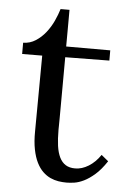

<svg xmlns="http://www.w3.org/2000/svg" viewBox="-50 -677 486 731"><g transform="rotate(5 193.5 -312.0)"><path d="M21 -500Q47.4 -500.5 68.8 -514.4Q90.3 -528.3 106.7 -549.1Q123 -569.8 134.3 -594.2Q145.5 -618.7 151.9 -640.1H186Q186 -600.1 185.8 -565.4Q185.5 -530.8 185.5 -500H354V-460.9L185.5 -459Q185.1 -394 185.1 -348.1Q185.1 -302.2 184.8 -271.5Q184.6 -240.7 184.6 -222.9Q184.6 -205.1 184.3 -195.8Q184.1 -186.5 184.1 -183.6V-180.7Q184.1 -146.5 187.7 -120.4Q191.4 -94.2 200.2 -76.4Q209 -58.6 223.4 -49.6Q237.8 -40.5 259.8 -40.5Q285.6 -40.5 311 -56.2Q336.4 -71.8 356 -100.6L382.8 -78.6Q360.8 -45.4 339.1 -26.6Q317.4 -7.8 297.9 1.7Q278.3 11.2 261.5 13.7Q244.6 16.1 231.9 16.1Q216.8 16.1 200.9 13.7Q185.1 11.2 169.7 4.2Q154.3 -2.9 140.9 -15.9Q127.4 -28.8 117.2 -49.3Q106.9 -69.8 101.1 -99.1Q95.2 -128.4 95.7 -168.5L97.7 -457.5L21 -457Z"/></g></svg>

Font: Parastoo FD
Style: FD
Weight: 400
Foundry: Saber Rastikerdar (saber.rastikerdar@gmail.com)
Version: Version 2.0.1